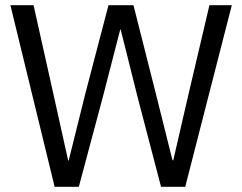

<svg xmlns="http://www.w3.org/2000/svg" viewBox="-20 -718 931 738"><path d="M190 0 20 -698H109L184 -362L242 -101H244L309 -362L397 -698H493L578 -362L643 -102H646L706 -362L785 -698H871L692 0H599L508 -348L444 -604H442L376 -348L283 0Z"/></svg>

Font: IBM Plex Sans Devanagari
Style: Regular
Weight: 400
Designer: Mike Abbink, Paul van der Laan, Pieter van Rosmalen, Erin McLaughlin
Foundry: Bold Monday
Version: Version 1.1